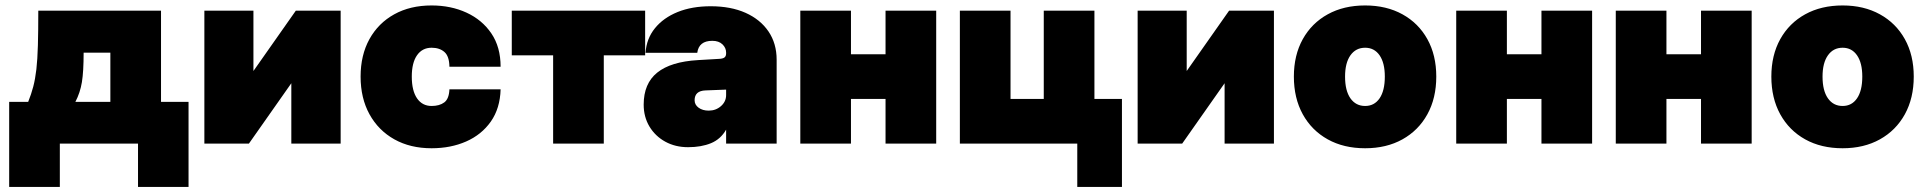

<svg xmlns="http://www.w3.org/2000/svg" viewBox="-20 -540 7246 722"><path d="M124 -500H585.5V-157H689V163H499V0H205V163H14.5V-157H86Q97.5 -185.5 105 -214Q112.5 -242.5 116.8 -279.5Q121 -316.5 122.5 -369.8Q124 -423 124 -500ZM263.5 -157H395V-342H294.5Q294.5 -271 288 -231.2Q281.5 -191.5 263.5 -157Z M933 -500V-273L1092.5 -500H1261V0H1075.5V-227L916 0H748.5V-500Z M1336 -252Q1336 -332.5 1369.2 -392.8Q1402.5 -453 1462.5 -486.2Q1522.5 -519.5 1603 -519.5Q1675.5 -519.5 1734.2 -492.5Q1793 -465.5 1827.8 -414.2Q1862.5 -363 1862.5 -289H1670Q1669.5 -328.5 1651.2 -344.5Q1633 -360.5 1603 -360.5Q1568 -360.5 1548.2 -332.2Q1528.5 -304 1528.5 -252Q1528.5 -199 1548.2 -170.2Q1568 -141.5 1603 -141.5Q1632.5 -141.5 1650.5 -154.8Q1668.5 -168 1670 -204H1862.5Q1860.5 -132.5 1825.8 -83Q1791 -33.5 1733 -8Q1675 17.5 1603 17.5Q1523 17.5 1463 -16Q1403 -49.5 1369.5 -110.2Q1336 -171 1336 -252Z M2406 -500V-332H2250.5V0H2060V-332H1904.5V-500Z M2900.5 -315.5V0H2710.5V-52.5Q2690 -16.5 2653.5 -1.5Q2617 13.5 2567.5 13.5Q2519.5 13.5 2481.8 -7.2Q2444 -28 2422.2 -64.2Q2400.5 -100.5 2400.5 -146.5Q2400.5 -226 2451.5 -267Q2502.5 -308 2604.5 -314L2681.5 -318.5Q2698 -319 2704.2 -323.8Q2710.5 -328.5 2710.5 -339.5V-342Q2710.5 -360 2696.8 -373.2Q2683 -386.5 2658.5 -386.5Q2608 -386.5 2602 -341.5H2407.5Q2411 -394.5 2442.8 -433.8Q2474.5 -473 2528.2 -494.8Q2582 -516.5 2652.5 -516.5Q2728 -516.5 2783.5 -491.8Q2839 -467 2869.8 -421.8Q2900.5 -376.5 2900.5 -315.5ZM2592 -163Q2592 -146 2607 -135Q2622 -124 2645 -124Q2672 -124 2691.2 -141Q2710.5 -158 2710.5 -182.5V-203L2633 -200Q2592 -198.5 2592 -163Z M2989.5 -500H3180V-336H3310V-500H3500.5V0H3310V-168H3180V0H2989.5Z M4199 -168V163H4031V0H3589.5V-500H3780V-168H3905V-500H4095.5V-168Z M4442.5 -500V-273L4602 -500H4770.5V0H4585V-227L4425.5 0H4258V-500Z M4845.5 -252Q4845.5 -332.5 4879 -392.8Q4912.5 -453 4972.8 -486.2Q5033 -519.5 5113.5 -519.5Q5193.5 -519.5 5253.8 -486.2Q5314 -453 5347.5 -392.8Q5381 -332.5 5381 -252Q5381 -171 5347.5 -110.2Q5314 -49.5 5253.8 -16Q5193.5 17.5 5113.5 17.5Q5033 17.5 4972.8 -16Q4912.5 -49.5 4879 -110.2Q4845.5 -171 4845.5 -252ZM5187.5 -252Q5187.5 -303.5 5167.8 -332Q5148 -360.5 5113.5 -360.5Q5078.5 -360.5 5058.2 -332Q5038 -303.5 5038 -252Q5038 -199 5058.2 -170.2Q5078.5 -141.5 5113.5 -141.5Q5148 -141.5 5167.8 -170.2Q5187.5 -199 5187.5 -252Z M5456 -500H5646.5V-336H5776.5V-500H5967V0H5776.5V-168H5646.5V0H5456Z M6056 -500H6246.5V-336H6376.5V-500H6567V0H6376.5V-168H6246.5V0H6056Z M6641 -252Q6641 -332.5 6674.5 -392.8Q6708 -453 6768.2 -486.2Q6828.5 -519.5 6909 -519.5Q6989 -519.5 7049.2 -486.2Q7109.5 -453 7143 -392.8Q7176.5 -332.5 7176.5 -252Q7176.5 -171 7143 -110.2Q7109.5 -49.5 7049.2 -16Q6989 17.5 6909 17.5Q6828.5 17.5 6768.2 -16Q6708 -49.5 6674.5 -110.2Q6641 -171 6641 -252ZM6983 -252Q6983 -303.5 6963.2 -332Q6943.5 -360.5 6909 -360.5Q6874 -360.5 6853.8 -332Q6833.5 -303.5 6833.5 -252Q6833.5 -199 6853.8 -170.2Q6874 -141.5 6909 -141.5Q6943.5 -141.5 6963.2 -170.2Q6983 -199 6983 -252Z"/></svg>

Font: Overused Grotesk Black
Style: Regular
Weight: 900
Version: Version 0.004